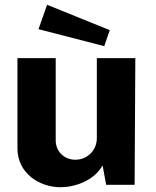

<svg xmlns="http://www.w3.org/2000/svg" viewBox="-20 -773 652 803"><path d="M177 -753 141 -651 416 -580 439 -647ZM295 -105C249 -105 213 -139 213 -186V-530H53V-152C53 -50 143 10 233 10C292 10 372 -16 409 -81L424 0H543L546 -530H385V-195C385 -147 348 -105 295 -105Z"/></svg>

Font: 18Franklin
Style: Bold
Weight: 700
Designer: Pablo Impallari, Rodrigo Fuenzalida (Modified by Dan O. Williams)
Version: Version 0.025;PS 000.025;hotconv 1.0.88;makeotf.lib2.5.64775